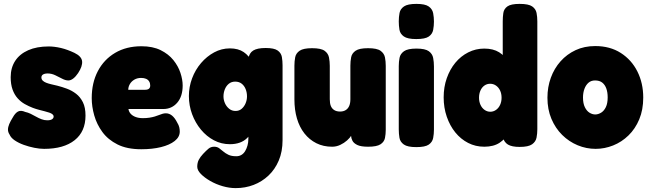

<svg xmlns="http://www.w3.org/2000/svg" viewBox="-20 -748 3347 988"><path d="M207 18Q184 18 156.5 12.5Q129 7 102.5 -2.5Q76 -12 56 -25.5Q36 -39 29 -56Q21 -68 21 -81Q21 -94 27.5 -109.5Q34 -125 46 -144Q58 -166 72.5 -174Q87 -182 110 -172Q124 -169 137.5 -162.5Q151 -156 165 -148Q179 -140 193.5 -134.5Q208 -129 223 -129Q240 -129 248 -134.5Q256 -140 256 -148Q256 -155 250 -160Q244 -165 233.5 -168.5Q223 -172 209.5 -175.5Q196 -179 180.5 -183Q165 -187 149 -193Q128 -201 107.5 -212.5Q87 -224 70.5 -242.5Q54 -261 44.5 -287.5Q35 -314 35 -351Q35 -399 58 -434.5Q81 -470 125 -489.5Q169 -509 231 -509Q245 -509 261 -507Q277 -505 294 -501Q311 -497 328.5 -490.5Q346 -484 363 -476Q400 -458 402.5 -432.5Q405 -407 382 -372Q370 -354 357 -344Q344 -334 332 -334Q317 -334 300 -343Q283 -352 264 -361Q245 -370 225 -370Q215 -370 207.5 -367.5Q200 -365 196.5 -360.5Q193 -356 193 -350Q193 -340 199.5 -333.5Q206 -327 217 -322.5Q228 -318 243 -314.5Q258 -311 275 -307Q299 -301 324.5 -291.5Q350 -282 371.5 -265.5Q393 -249 406.5 -222Q420 -195 420 -153Q420 -71 364 -26.5Q308 18 207 18Z M707 20Q634 20 585 -4.5Q536 -29 507 -68.5Q478 -108 465 -154Q452 -200 452 -243Q452 -322 483.5 -382Q515 -442 572.5 -476Q630 -510 708 -510Q766 -510 806.5 -490Q847 -470 872 -439Q897 -408 908.5 -373Q920 -338 920 -308Q920 -252 892 -219.5Q864 -187 820 -187H641Q643 -173 652.5 -162.5Q662 -152 678 -146Q694 -140 715 -140Q734 -140 749.5 -142.5Q765 -145 776.5 -148.5Q788 -152 798 -156Q808 -160 816.5 -162.5Q825 -165 833 -165Q851 -165 865.5 -153Q880 -141 892 -117Q900 -104 902.5 -93Q905 -82 905 -71Q905 -43 879 -22.5Q853 -2 808.5 9Q764 20 707 20ZM640 -286H726Q740 -286 746.5 -291.5Q753 -297 753 -308Q753 -320 747.5 -329Q742 -338 731.5 -342.5Q721 -347 706 -347Q686 -347 671 -338Q656 -329 648 -315Q640 -301 640 -286Z M1193 220Q1160 220 1125.5 210Q1091 200 1061.5 183Q1032 166 1013.5 147Q995 128 995 110Q995 90 1002.5 75Q1010 60 1025 44Q1041 27 1053 17Q1065 7 1082 7Q1097 7 1107.5 14.5Q1118 22 1129 31.5Q1140 41 1155.5 48.5Q1171 56 1196 56Q1211 56 1222.5 49Q1234 42 1241.5 29.5Q1249 17 1253.5 1Q1258 -15 1258 -33V-445Q1262 -475 1283 -488Q1304 -501 1347 -501Q1391 -501 1409 -488Q1427 -475 1430.5 -454.5Q1434 -434 1434 -412V-27Q1434 32 1414.5 78Q1395 124 1361.5 155.5Q1328 187 1285 203.5Q1242 220 1193 220ZM1163 -6Q1119 -6 1081 -26Q1043 -46 1014 -81Q985 -116 968.5 -160.5Q952 -205 952 -254Q952 -301 968.5 -345Q985 -389 1014.5 -423.5Q1044 -458 1082 -478.5Q1120 -499 1163 -499Q1206 -499 1234 -480Q1262 -461 1278.5 -427Q1295 -393 1302.5 -348Q1310 -303 1310 -251Q1310 -181 1297 -125.5Q1284 -70 1252 -38Q1220 -6 1163 -6ZM1192 -177Q1211 -177 1224 -188.5Q1237 -200 1244 -217Q1251 -234 1251 -252Q1251 -272 1244 -289.5Q1237 -307 1223.5 -317.5Q1210 -328 1190 -328Q1171 -328 1157.5 -317Q1144 -306 1137 -288.5Q1130 -271 1130 -252Q1130 -234 1137.5 -217Q1145 -200 1159 -188.5Q1173 -177 1192 -177Z M1689 7Q1644 7 1608 -11Q1572 -29 1546.5 -61.5Q1521 -94 1508 -138.5Q1495 -183 1495 -237V-410Q1495 -433 1499 -453.5Q1503 -474 1522 -487Q1541 -500 1586 -500Q1632 -500 1650.5 -486.5Q1669 -473 1673 -452Q1677 -431 1677 -409V-237Q1677 -216 1682.5 -202.5Q1688 -189 1700 -181.5Q1712 -174 1730 -174Q1747 -174 1759 -181.5Q1771 -189 1777 -203Q1783 -217 1783 -237V-410Q1783 -433 1787 -453.5Q1791 -474 1810 -487Q1829 -500 1874 -500Q1920 -500 1938.5 -486.5Q1957 -473 1961 -452.5Q1965 -432 1965 -409V-80Q1965 -58 1961 -38Q1957 -18 1938 -5.5Q1919 7 1874 7Q1837 7 1818.5 -2Q1800 -11 1793.5 -24Q1787 -37 1786.5 -49Q1786 -61 1785 -67L1794 -70Q1796 -64 1788.5 -51.5Q1781 -39 1766 -25.5Q1751 -12 1731 -2.5Q1711 7 1689 7Z M2122 9Q2077 9 2058 -4.5Q2039 -18 2035.5 -39Q2032 -60 2032 -82V-408Q2032 -430 2036 -450.5Q2040 -471 2059 -484.5Q2078 -498 2123 -498Q2168 -498 2186.5 -484.5Q2205 -471 2209 -450Q2213 -429 2213 -406V-81Q2213 -59 2209 -38Q2205 -17 2186.5 -4Q2168 9 2122 9ZM2122 -547Q2077 -547 2058 -560.5Q2039 -574 2035.5 -595Q2032 -616 2032 -638Q2032 -661 2036 -681.5Q2040 -702 2059 -715Q2078 -728 2123 -728Q2168 -728 2186.5 -714.5Q2205 -701 2209 -680Q2213 -659 2213 -637Q2213 -615 2209 -594Q2205 -573 2186.5 -560Q2168 -547 2122 -547Z M2472 7Q2427 7 2389 -12.5Q2351 -32 2323 -66.5Q2295 -101 2279 -147.5Q2263 -194 2263 -247Q2263 -300 2279 -345.5Q2295 -391 2323 -425Q2351 -459 2389.5 -478.5Q2428 -498 2472 -498Q2518 -498 2548.5 -479Q2579 -460 2596.5 -426Q2614 -392 2621.5 -346Q2629 -300 2630 -247Q2630 -196 2623 -150Q2616 -104 2599 -69Q2582 -34 2551 -13.5Q2520 7 2472 7ZM2503 -173Q2519 -173 2532.5 -182.5Q2546 -192 2553.5 -208.5Q2561 -225 2561 -245Q2561 -266 2553.5 -282Q2546 -298 2532.5 -307.5Q2519 -317 2502 -317Q2486 -317 2473 -308Q2460 -299 2452.5 -282.5Q2445 -266 2445 -245Q2445 -225 2452.5 -208.5Q2460 -192 2473.5 -182.5Q2487 -173 2503 -173ZM2654 8Q2614 8 2594 -4Q2574 -16 2567 -43V-638Q2567 -660 2570 -681Q2573 -702 2591 -715Q2609 -728 2654 -728Q2700 -728 2718.5 -715Q2737 -702 2741 -681.5Q2745 -661 2745 -638V-83Q2745 -61 2741 -40Q2737 -19 2718 -5.5Q2699 8 2654 8Z M3045 18Q2997 18 2952.5 -0.5Q2908 -19 2873 -53.5Q2838 -88 2817.5 -136.5Q2797 -185 2797 -245Q2797 -300 2814.5 -348Q2832 -396 2864.5 -432.5Q2897 -469 2942 -490Q2987 -511 3043 -511Q3119 -511 3174.5 -475.5Q3230 -440 3260 -380Q3290 -320 3290 -246Q3290 -183 3269.5 -134Q3249 -85 3214 -51Q3179 -17 3135 0.5Q3091 18 3045 18ZM3043 -159Q3058 -159 3073 -168Q3088 -177 3097.5 -196.5Q3107 -216 3107 -247Q3107 -273 3100 -292.5Q3093 -312 3079 -323Q3065 -334 3042 -334Q3022 -334 3008.5 -322.5Q2995 -311 2987.5 -291Q2980 -271 2980 -246Q2980 -216 2989.5 -196.5Q2999 -177 3013.5 -168Q3028 -159 3043 -159Z"/></svg>

Font: Fredoka SemiCondensed
Style: Bold
Weight: 700
Width: 4
Designer: Ben Nathan
Foundry: Milena B. Brandão, Ben Nathan
Version: Version 2.001